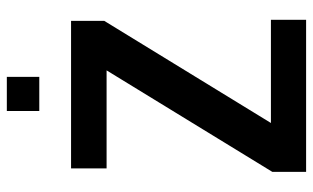

<svg xmlns="http://www.w3.org/2000/svg" viewBox="-197 -719 916 562"><g transform="rotate(-90 261.0 -438.0)"><path d="M39 0V-99L336 -584H49V-688H481V-591L182 -103H484V0ZM217 -781V-876H317V-781Z"/></g></svg>

Font: Saira Semi Condensed Medium
Style: Regular
Weight: 500
Width: 4
Designer: Hector Gatti with collaboration of the Omnibus-Type team
Foundry: Omnibus-Type
Version: Version 1.001; ttfautohint (v1.8)